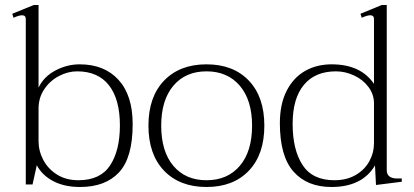

<svg xmlns="http://www.w3.org/2000/svg" viewBox="-20 -737 1653 767"><path d="M127 -77 110 0H83V-661Q83 -676 68 -676Q56 -676 34 -666L29 -682L115 -717H134V-387Q155 -431 201.5 -455.5Q248 -480 298 -480Q397 -480 453.5 -418Q510 -356 510 -241Q510 -107 455.5 -48.5Q401 10 300 10Q237 10 192.5 -13.5Q148 -37 127 -77ZM459 -236Q459 -340 415.5 -396Q372 -452 288 -452Q251 -452 215 -433Q179 -414 156.5 -380Q134 -346 134 -304V-173Q134 -134 153 -98Q172 -62 208 -39.5Q244 -17 293 -17Q381 -17 420 -76.5Q459 -136 459 -236Z M573 -235Q573 -350 635.5 -415Q698 -480 805 -480Q912 -480 974 -415Q1036 -350 1036 -235Q1036 -120 974 -55Q912 10 805 10Q698 10 635.5 -55Q573 -120 573 -235ZM987 -235Q987 -337 938 -394.5Q889 -452 805 -452Q721 -452 672.5 -394.5Q624 -337 624 -235Q624 -132 672.5 -74.5Q721 -17 805 -17Q889 -17 938 -74.5Q987 -132 987 -235Z M1098 -245Q1098 -321 1125 -374Q1152 -427 1198.5 -453.5Q1245 -480 1305 -480Q1421 -480 1474 -402V-661Q1474 -676 1459 -676Q1447 -676 1425 -666L1420 -682L1505 -717H1525V-57Q1525 -40 1536 -32Q1547 -24 1566 -24H1585V-11L1482 2L1478 -76Q1427 10 1304 10Q1207 10 1152.5 -51.5Q1098 -113 1098 -245ZM1474 -166V-324Q1474 -360 1452 -389.5Q1430 -419 1394.5 -435.5Q1359 -452 1322 -452Q1239 -452 1194 -398Q1149 -344 1149 -242Q1149 -139 1188.5 -78Q1228 -17 1316 -17Q1365 -17 1401 -38Q1437 -59 1455.5 -93Q1474 -127 1474 -166Z"/></svg>

Font: Taviraj ExtraLight
Style: Regular
Weight: 200
Designer: Katatrad Team
Foundry: CadsonDemak
Version: Version 1.030